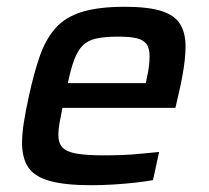

<svg xmlns="http://www.w3.org/2000/svg" viewBox="-20 -538 615 566"><path d="M249 8Q172 8 127 -4.5Q82 -17 63.5 -44.5Q45 -72 45 -117Q45 -144 50.5 -178.5Q56 -213 65 -254Q80 -323 97.5 -373Q115 -423 144 -455.5Q173 -488 222 -503Q271 -518 348 -518Q417 -518 456 -505.5Q495 -493 511 -467Q527 -441 527 -401Q527 -383 524.5 -360Q522 -337 517 -310.5Q512 -284 505 -254L497 -220H164Q159 -195 155.5 -175.5Q152 -156 152 -141Q152 -116 164.5 -103Q177 -90 206.5 -85Q236 -80 289 -80Q312 -80 340 -81Q368 -82 396.5 -85Q425 -88 449 -90L431 -7Q409 -3 378 0.5Q347 4 313.5 6Q280 8 249 8ZM180 -293H410L412 -304Q417 -326 419 -342Q421 -358 421 -371Q421 -396 411.5 -408.5Q402 -421 382 -425.5Q362 -430 329 -430Q289 -430 264 -424.5Q239 -419 224 -404Q209 -389 199 -362.5Q189 -336 180 -293Z"/></svg>

Font: Saira Thin Medium
Style: Italic
Weight: 500
Italic angle: -12°
Version: Version 1.101